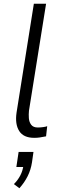

<svg xmlns="http://www.w3.org/2000/svg" viewBox="-20 -725 319 1021"><path d="M162 8Q105 8 82 -28.5Q59 -65 68 -126L160 -705H225L134 -136Q132 -117 133.5 -96.5Q135 -76 146 -61.5Q157 -47 181 -47Q194 -47 209 -49Q224 -51 231 -54L225 0Q204 4 191 6Q178 8 162 8ZM83 276 54 254Q75 233 88 208Q101 183 105 153L110 163H67L79 83H158L150 139Q144 178 127 212Q110 246 83 276Z"/></svg>

Font: Nunito Sans 7pt Condensed Light
Style: Italic
Weight: 300
Width: 3
Italic angle: -9°
Designer: Vernon Adams
Foundry: Vernon Adams
Version: Version 3.101;gftools[0.9.27]